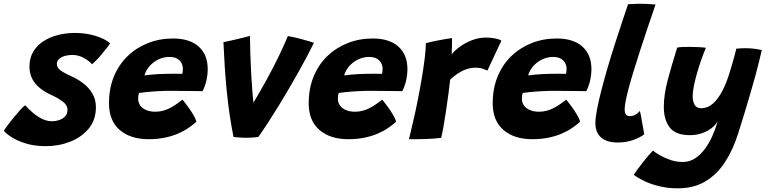

<svg xmlns="http://www.w3.org/2000/svg" viewBox="-62 -737 4066 1020"><path d="M181.5 39.5Q121 39.5 74.8 25Q28.5 10.5 -1.2 -8.8Q-31 -28 -41.5 -43Q-36 -52 -22.2 -70.5Q-8.5 -89 9 -110.5Q26.5 -132 43.2 -150.5Q60 -169 71.5 -178Q90 -157.5 113 -137.8Q136 -118 161.8 -105.5Q187.5 -93 213 -93Q234 -93 253.2 -99.5Q272.5 -106 284.5 -119.5Q296.5 -133 296.5 -154Q296.5 -178.5 271.2 -197.5Q246 -216.5 208.5 -233.5Q175 -249 149.2 -269.8Q123.5 -290.5 109 -318.8Q94.5 -347 94.5 -383.5Q94.5 -429 114.8 -462.8Q135 -496.5 169.5 -518.5Q204 -540.5 247 -551.2Q290 -562 335.5 -562Q395.5 -562 446 -546.2Q496.5 -530.5 523 -507Q517.5 -497.5 502.2 -478Q487 -458.5 467.5 -436.2Q448 -414 427.5 -395.5Q412 -413 383.5 -429Q355 -445 324 -445Q310.5 -445 295.8 -442.8Q281 -440.5 268.2 -434.8Q255.5 -429 247.8 -419.5Q240 -410 240 -396.5Q240 -378 259.2 -363.5Q278.5 -349 316.5 -332Q349 -318 379 -295.5Q409 -273 428.2 -241.2Q447.5 -209.5 447.5 -167Q447.5 -100.5 409.8 -54.5Q372 -8.5 311.2 15.5Q250.5 39.5 181.5 39.5Z M981.5 -90.5Q963 -73.5 938.5 -56.8Q914 -40 882.8 -26.8Q851.5 -13.5 812.5 -5.5Q773.5 2.5 727 2.5Q631.5 2.5 574.2 -46.5Q517 -95.5 517 -188.5Q517 -267 543 -330.2Q569 -393.5 615.5 -438.5Q662 -483.5 723.8 -508Q785.5 -532.5 857 -532.5Q945.5 -532.5 993.5 -489.5Q1041.5 -446.5 1041.5 -369.5Q1041.5 -340 1034.5 -309.5Q1027.5 -279 1014 -252.5Q1007.5 -253 982.8 -253.2Q958 -253.5 926.8 -253.8Q895.5 -254 867.5 -254.2Q839.5 -254.5 826 -254.5Q798 -254 769 -252.2Q740 -250.5 715.8 -248Q691.5 -245.5 676.5 -243Q672 -231 672 -212.5Q672 -191 683.8 -175.5Q695.5 -160 716 -151.8Q736.5 -143.5 762.5 -143.5Q785.5 -143.5 805.8 -149.2Q826 -155 843.8 -164.5Q861.5 -174 877.2 -185.2Q893 -196.5 907.5 -207.5Q910 -205 920 -192.2Q930 -179.5 942.8 -161.5Q955.5 -143.5 966.5 -124.5Q977.5 -105.5 981.5 -90.5ZM705.5 -336.5Q717.5 -338 736.5 -340Q755.5 -342 780.2 -343.5Q805 -345 833 -345Q849.5 -345.5 864.8 -345.2Q880 -345 891.5 -345Q903 -345 906.5 -344.5Q908 -351 908.8 -358.5Q909.5 -366 909.5 -373Q909 -389.5 901.2 -403.5Q893.5 -417.5 877.8 -426Q862 -434.5 838 -434.5Q806 -434.5 778 -420.5Q750 -406.5 731 -384Q712 -361.5 705.5 -336.5Z M1467.5 -545.5Q1501.5 -539.5 1531.2 -531.5Q1561 -523.5 1581.2 -517.5Q1601.5 -511.5 1605.5 -509.5Q1589.5 -476.5 1568.5 -436.5Q1547.5 -396.5 1522.8 -352.8Q1498 -309 1471.5 -263.5Q1445 -218 1417.5 -173.5Q1390 -129 1363 -87.2Q1336 -45.5 1310.5 -9.5Q1282.5 -5 1244 -5Q1225.5 -5 1208 -6.5Q1190.5 -8 1178.5 -9.5Q1167.5 -64 1158.2 -126Q1149 -188 1142.5 -253.8Q1136 -319.5 1131.8 -385.5Q1127.5 -451.5 1125 -513Q1132.5 -514.5 1150 -518.2Q1167.5 -522 1189 -527Q1210.5 -532 1231.2 -537.2Q1252 -542.5 1266 -546Q1266 -505 1267.8 -451.5Q1269.5 -398 1272.5 -344.2Q1275.5 -290.5 1279 -247.5Q1282.5 -204.5 1285.5 -184L1278.5 -181.5Q1295 -210 1313.5 -241.2Q1332 -272.5 1351 -307.2Q1370 -342 1389.8 -380Q1409.5 -418 1429 -459.5Q1448.5 -501 1467.5 -545.5Z M2042.5 -90.5Q2024 -73.5 1999.5 -56.8Q1975 -40 1943.8 -26.8Q1912.5 -13.5 1873.5 -5.5Q1834.5 2.5 1788 2.5Q1692.5 2.5 1635.2 -46.5Q1578 -95.5 1578 -188.5Q1578 -267 1604 -330.2Q1630 -393.5 1676.5 -438.5Q1723 -483.5 1784.8 -508Q1846.5 -532.5 1918 -532.5Q2006.5 -532.5 2054.5 -489.5Q2102.5 -446.5 2102.5 -369.5Q2102.5 -340 2095.5 -309.5Q2088.5 -279 2075 -252.5Q2068.5 -253 2043.8 -253.2Q2019 -253.5 1987.8 -253.8Q1956.5 -254 1928.5 -254.2Q1900.5 -254.5 1887 -254.5Q1859 -254 1830 -252.2Q1801 -250.5 1776.8 -248Q1752.5 -245.5 1737.5 -243Q1733 -231 1733 -212.5Q1733 -191 1744.8 -175.5Q1756.5 -160 1777 -151.8Q1797.5 -143.5 1823.5 -143.5Q1846.5 -143.5 1866.8 -149.2Q1887 -155 1904.8 -164.5Q1922.5 -174 1938.2 -185.2Q1954 -196.5 1968.5 -207.5Q1971 -205 1981 -192.2Q1991 -179.5 2003.8 -161.5Q2016.5 -143.5 2027.5 -124.5Q2038.5 -105.5 2042.5 -90.5ZM1766.5 -336.5Q1778.5 -338 1797.5 -340Q1816.5 -342 1841.2 -343.5Q1866 -345 1894 -345Q1910.5 -345.5 1925.8 -345.2Q1941 -345 1952.5 -345Q1964 -345 1967.5 -344.5Q1969 -351 1969.8 -358.5Q1970.5 -366 1970.5 -373Q1970 -389.5 1962.2 -403.5Q1954.5 -417.5 1938.8 -426Q1923 -434.5 1899 -434.5Q1867 -434.5 1839 -420.5Q1811 -406.5 1792 -384Q1773 -361.5 1766.5 -336.5Z M2337.5 -448Q2355 -470.5 2384 -491Q2413 -511.5 2448.2 -524.5Q2483.5 -537.5 2520.5 -537.5Q2544 -537.5 2568.5 -532.8Q2593 -528 2601.5 -521L2527.5 -362Q2518 -366.5 2502 -372Q2486 -377.5 2463.5 -377.5Q2440.5 -377.5 2416.8 -369.5Q2393 -361.5 2370.8 -347Q2348.5 -332.5 2329.5 -313.5Q2326.5 -284 2320.5 -239.5Q2314.5 -195 2307.5 -147.5Q2300.5 -100 2293.5 -61.2Q2286.5 -22.5 2281.5 -4.5Q2245.5 0 2199 1.5Q2152.5 3 2110.5 2.5Q2121 -40.5 2133.5 -94.2Q2146 -148 2157.5 -206Q2169 -264 2178.5 -320.2Q2188 -376.5 2194 -425Q2200 -473.5 2200.5 -507.5Q2226 -514.5 2255.8 -520.5Q2285.5 -526.5 2309 -530.2Q2332.5 -534 2339.5 -534.5Q2339.5 -517 2339 -489.8Q2338.5 -462.5 2337.5 -448Z M3020 -90.5Q3001.5 -73.5 2977 -56.8Q2952.5 -40 2921.2 -26.8Q2890 -13.5 2851 -5.5Q2812 2.5 2765.5 2.5Q2670 2.5 2612.8 -46.5Q2555.5 -95.5 2555.5 -188.5Q2555.5 -267 2581.5 -330.2Q2607.5 -393.5 2654 -438.5Q2700.5 -483.5 2762.2 -508Q2824 -532.5 2895.5 -532.5Q2984 -532.5 3032 -489.5Q3080 -446.5 3080 -369.5Q3080 -340 3073 -309.5Q3066 -279 3052.5 -252.5Q3046 -253 3021.2 -253.2Q2996.5 -253.5 2965.2 -253.8Q2934 -254 2906 -254.2Q2878 -254.5 2864.5 -254.5Q2836.5 -254 2807.5 -252.2Q2778.5 -250.5 2754.2 -248Q2730 -245.5 2715 -243Q2710.5 -231 2710.5 -212.5Q2710.5 -191 2722.2 -175.5Q2734 -160 2754.5 -151.8Q2775 -143.5 2801 -143.5Q2824 -143.5 2844.2 -149.2Q2864.5 -155 2882.2 -164.5Q2900 -174 2915.8 -185.2Q2931.5 -196.5 2946 -207.5Q2948.5 -205 2958.5 -192.2Q2968.5 -179.5 2981.2 -161.5Q2994 -143.5 3005 -124.5Q3016 -105.5 3020 -90.5ZM2744 -336.5Q2756 -338 2775 -340Q2794 -342 2818.8 -343.5Q2843.5 -345 2871.5 -345Q2888 -345.5 2903.2 -345.2Q2918.5 -345 2930 -345Q2941.5 -345 2945 -344.5Q2946.5 -351 2947.2 -358.5Q2948 -366 2948 -373Q2947.5 -389.5 2939.8 -403.5Q2932 -417.5 2916.2 -426Q2900.5 -434.5 2876.5 -434.5Q2844.5 -434.5 2816.5 -420.5Q2788.5 -406.5 2769.5 -384Q2750.5 -361.5 2744 -336.5Z M3360.5 -23.5Q3342 -8.5 3304.5 5.8Q3267 20 3220 20Q3160.5 20 3130.8 -7Q3101 -34 3101 -82Q3101 -111.5 3110 -158Q3119 -204.5 3134 -262Q3149 -319.5 3167.2 -381.8Q3185.5 -444 3205.2 -505.2Q3225 -566.5 3243 -620.5Q3261 -674.5 3274.5 -714.5Q3311 -717 3341 -717Q3360.5 -717 3379.2 -716Q3398 -715 3420.5 -713Q3398.5 -649 3378 -588Q3357.5 -527 3339.2 -470.5Q3321 -414 3305.8 -364.5Q3290.5 -315 3279.5 -274.5Q3268.5 -234 3262.5 -204Q3256.5 -174 3256.5 -157Q3256.5 -140 3262.5 -130Q3268.5 -120 3283.5 -120Q3301 -120 3314 -127.8Q3327 -135.5 3337.5 -147.5Q3339.5 -141.5 3342.8 -123.8Q3346 -106 3349.8 -84.2Q3353.5 -62.5 3356.8 -45.2Q3360 -28 3360.5 -23.5Z M3539 263.5Q3488 263.5 3442.5 252.8Q3397 242 3361.8 225.2Q3326.5 208.5 3305 191.5Q3312.5 179.5 3325.8 161.5Q3339 143.5 3354.2 124.2Q3369.5 105 3383.5 88.5Q3397.5 72 3406.5 63Q3421 74.5 3445.2 88.5Q3469.5 102.5 3500.5 113Q3531.5 123.5 3565 123.5Q3601 123.5 3630.2 104.5Q3659.5 85.5 3682.8 54Q3706 22.5 3722.8 -15.5Q3739.5 -53.5 3750.5 -92Q3738 -71 3715.8 -54.5Q3693.5 -38 3664.8 -28.5Q3636 -19 3603 -19Q3527 -19 3495.8 -60Q3464.5 -101 3464.5 -169.5Q3464.5 -234.5 3486.2 -315.5Q3508 -396.5 3535.5 -484Q3545 -486.5 3562.2 -487.2Q3579.5 -488 3599.5 -488Q3627 -488 3653 -486.5Q3679 -485 3688 -483Q3677.5 -458.5 3665.5 -424.8Q3653.5 -391 3642.8 -354.8Q3632 -318.5 3625 -284.8Q3618 -251 3618 -226Q3618 -198 3628.2 -180Q3638.5 -162 3663 -162Q3697.5 -162 3725.8 -187Q3754 -212 3777 -257Q3800 -302 3817 -361.5Q3823 -380.5 3828.5 -399.2Q3834 -418 3838.5 -434.5Q3843 -451 3845.8 -462.8Q3848.5 -474.5 3849.5 -478.5Q3861 -479.5 3873 -480.2Q3885 -481 3896.5 -481Q3942.5 -481 3985 -471Q3972.5 -416 3953 -342Q3940.5 -296 3925.2 -244Q3910 -192 3893.5 -137.2Q3877 -82.5 3859.5 -28Q3832 59.5 3789 125Q3746 190.5 3684.5 227Q3623 263.5 3539 263.5Z"/></svg>

Font: Grandstander Thin
Style: Bold Italic
Weight: 700
Italic angle: -15°
Version: Version 1.200